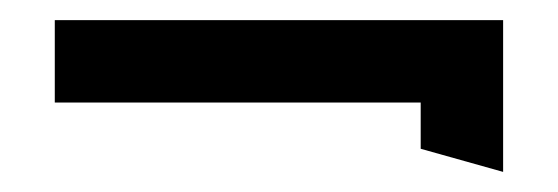

<svg xmlns="http://www.w3.org/2000/svg" viewBox="-20 -351 555 191"><path d="M480.5 -180V-331H34.5V-249H398.5V-203Z"/></svg>

Font: Charger
Style: Bd
Weight: 400
Designer: Jasper
Foundry: Cannot Into Space Fonts
Version: Version 0.98